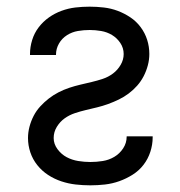

<svg xmlns="http://www.w3.org/2000/svg" viewBox="-20 -548 540 576"><path d="M251 8Q229 8 207 5.5Q185 3 164 -4Q143 -11 124.5 -23Q106 -35 92 -52.5Q78 -70 71 -91Q64 -112 64 -134Q64 -151 68.5 -168Q73 -185 81 -200.5Q89 -216 101 -229Q113 -242 126.5 -252.5Q140 -263 155.5 -271Q171 -279 187.5 -284.5Q204 -290 221 -294Q238 -298 255 -302Q272 -306 288.5 -311.5Q305 -317 319 -327.5Q333 -338 342 -353.5Q351 -369 351 -386Q351 -404 341 -419Q331 -434 316 -443Q301 -452 283.5 -455Q266 -458 249 -458Q231 -458 213.5 -455Q196 -452 181 -442.5Q166 -433 157 -417.5Q148 -402 148 -384V-383H70V-386Q70 -407 76.5 -428Q83 -449 96 -466Q109 -483 126.5 -495.5Q144 -508 164.5 -515.5Q185 -523 206 -525.5Q227 -528 249 -528Q270 -528 291.5 -525.5Q313 -523 333 -515.5Q353 -508 371 -496Q389 -484 402 -466.5Q415 -449 421.5 -428.5Q428 -408 428 -386Q428 -369 423.5 -352Q419 -335 411 -319.5Q403 -304 391.5 -291Q380 -278 366 -267.5Q352 -257 336.5 -249.5Q321 -242 304.5 -236Q288 -230 271.5 -226Q255 -222 238 -218Q221 -214 204.5 -208.5Q188 -203 174 -193Q160 -183 150.5 -167.5Q141 -152 141 -134Q141 -116 152.5 -100.5Q164 -85 180 -76.5Q196 -68 214.5 -65Q233 -62 251 -62Q270 -62 288.5 -65Q307 -68 323 -77.5Q339 -87 349.5 -103Q360 -119 360 -138V-139H438V-136Q438 -114 431 -92.5Q424 -71 410.5 -53.5Q397 -36 378 -24Q359 -12 338 -4.5Q317 3 295 5.5Q273 8 251 8Z"/></svg>

Font: Iosevka www.saffi
Style: Regular
Weight: 400
Monospace: yes
Designer: Belleve Invis
Foundry: Belleve Invis
Version: Version 22.0.2; ttfautohint (v1.8.3)